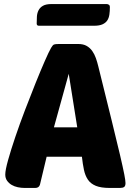

<svg xmlns="http://www.w3.org/2000/svg" viewBox="-20 -927 659 947"><path d="M366 -710Q391 -710 407.5 -700.5Q424 -691 435 -675.5Q446 -660 453 -640Q460 -620 465 -599Q505 -437 531 -332Q557 -227 572 -162.5Q587 -98 593 -67Q599 -36 599 -24Q599 -10 592.5 -5Q586 0 572 0H521Q478 0 452.5 -10.5Q427 -21 413.5 -41Q400 -61 394 -89.5Q388 -118 384 -154H210L177 -16Q172 0 154 0H101Q85 0 68 -3.5Q51 -7 37.5 -15Q24 -23 15 -35.5Q6 -48 6 -66Q6 -88 20 -138Q34 -188 55.5 -251.5Q77 -315 103.5 -384.5Q130 -454 155 -516Q180 -578 200.5 -625Q221 -672 232 -691Q240 -705 246.5 -707.5Q253 -710 271 -710ZM246 -299H361L319 -563ZM172 -800Q161 -800 161 -811Q161 -828 162 -845Q163 -862 170 -876Q177 -890 192 -898.5Q207 -907 234 -907H506Q512 -907 517 -903.5Q522 -900 522 -893Q522 -872 519.5 -855Q517 -838 509 -826Q501 -814 485.5 -807Q470 -800 444 -800Z"/></svg>

Font: PoetsenOne
Style: Regular
Weight: 400
Designer: Rodrigo Fuenzalida, Pablo Impallari
Foundry: Pablo Impallari, Rodrigo Fuenzalida
Version: Version 1.000; ttfautohint (v0.8) -G 200 -r 50